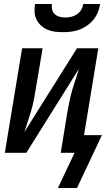

<svg xmlns="http://www.w3.org/2000/svg" viewBox="-20 -760 540 955"><path d="M293 -600Q273 -600 253 -602.5Q233 -605 215.5 -612.5Q198 -620 184 -633Q170 -646 161.5 -663Q153 -680 152 -700Q151 -720 154 -740H238Q236 -725 239.5 -711.5Q243 -698 253 -689Q263 -680 277 -676.5Q291 -673 305 -673Q320 -673 335 -676.5Q350 -680 363 -689Q376 -698 384 -711.5Q392 -725 394 -740H478Q475 -720 467 -700Q459 -680 445.5 -663Q432 -646 413.5 -633Q395 -620 375 -612.5Q355 -605 334 -602.5Q313 -600 293 -600ZM268 175 351 0H282L316 -208Q321 -234 326.5 -260.5Q332 -287 339.5 -313Q347 -339 356 -365Q365 -391 372 -417L111 0H4L90 -520H192L157 -312Q153 -286 147.5 -259.5Q142 -233 134.5 -207Q127 -181 118 -155Q109 -129 101 -103L363 -520H469L398 -88H487L363 175Z"/></svg>

Font: Iosevka SS04 Semibold Oblique
Style: Regular
Weight: 600
Italic angle: -9°
Monospace: yes
Designer: Belleve Invis
Foundry: Belleve Invis
Version: Version 19.0.0; ttfautohint (v1.8.4)